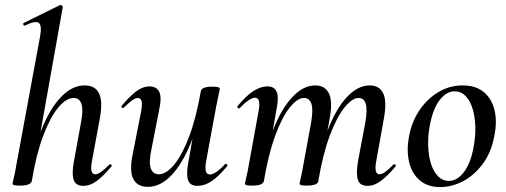

<svg xmlns="http://www.w3.org/2000/svg" viewBox="-20 -746 2057 780"><path d="M61 8Q43 8 37 6Q31 4 31 1Q31 -3 36.5 -25.5Q42 -48 46 -74L143 -599Q151 -643 137.5 -653Q124 -663 81 -642Q77 -640 75 -646Q73 -652 77 -653L223 -725Q228 -727 232 -723Q236 -719 235 -717L109 -10Q104 8 61 8ZM318 9Q288 9 279.5 -15Q271 -39 280 -89L309 -248Q319 -299 311 -323.5Q303 -348 279 -348Q249 -348 216.5 -309Q184 -270 155.5 -194.5Q127 -119 109 -10L92 -11Q113 -130 147.5 -217Q182 -304 227.5 -351.5Q273 -399 323 -399Q366 -399 382 -367.5Q398 -336 386 -267L353 -89Q348 -60 352.5 -49Q357 -38 367 -38Q378 -38 392.5 -49Q407 -60 424 -77Q428 -81 432 -77Q436 -73 432 -69Q401 -32 374 -11.5Q347 9 318 9Z M581 13Q538 13 521.5 -19Q505 -51 519 -119L554 -297Q559 -327 554.5 -337.5Q550 -348 540 -348Q529 -348 515 -337Q501 -326 483 -309Q479 -305 475 -309Q471 -313 475 -317Q507 -355 533.5 -375Q560 -395 588 -395Q616 -395 627 -372.5Q638 -350 626 -297L595 -138Q584 -87 592.5 -62.5Q601 -38 625 -38Q655 -38 687.5 -77Q720 -116 748.5 -191.5Q777 -267 796 -376L812 -375Q792 -257 757 -169.5Q722 -82 677 -34.5Q632 13 581 13ZM782 9Q753 9 744.5 -13Q736 -35 744 -80L796 -376Q800 -394 843 -394Q861 -394 867 -391.5Q873 -389 873 -387Q873 -383 868 -360.5Q863 -338 858 -312L817 -89Q808 -37 833 -37Q843 -37 859 -47.5Q875 -58 894 -79Q897 -83 901.5 -78.5Q906 -74 902 -70Q867 -28 839 -9.5Q811 9 782 9Z M1473 9Q1442 9 1434 -15Q1426 -39 1434 -89L1464 -248Q1473 -299 1466 -323.5Q1459 -348 1437 -348Q1411 -348 1380 -310Q1349 -272 1320.5 -197Q1292 -122 1273 -10L1258 -11Q1278 -132 1312 -219Q1346 -306 1390 -352.5Q1434 -399 1482 -399Q1521 -399 1536.5 -367.5Q1552 -336 1540 -267L1508 -89Q1503 -60 1507.5 -49Q1512 -38 1521 -38Q1533 -38 1547 -49Q1561 -60 1578 -77Q1582 -81 1586 -77Q1590 -73 1586 -69Q1555 -32 1528 -11.5Q1501 9 1473 9ZM1005 8Q987 8 981 6Q975 4 975 1Q975 -3 980.5 -25Q986 -47 990 -72L1031 -297Q1040 -349 1016 -349Q1005 -349 989.5 -338.5Q974 -328 954 -307Q951 -303 946.5 -307.5Q942 -312 946 -316Q981 -358 1010 -376.5Q1039 -395 1066 -395Q1095 -395 1104 -373Q1113 -351 1104 -306L1052 -10Q1048 8 1005 8ZM1226 8Q1209 8 1203 6Q1197 4 1197 1Q1197 -3 1202.5 -26Q1208 -49 1212 -74L1244 -249Q1253 -301 1245 -324.5Q1237 -348 1215 -348Q1188 -348 1156.5 -308.5Q1125 -269 1097.5 -193.5Q1070 -118 1052 -10L1036 -11Q1055 -130 1089 -217Q1123 -304 1167.5 -351.5Q1212 -399 1261 -399Q1299 -399 1315.5 -368Q1332 -337 1320 -268L1273 -10Q1271 8 1226 8Z M1769 14Q1716 14 1684 -14.5Q1652 -43 1641.5 -90Q1631 -137 1642 -193Q1653 -253 1685 -299.5Q1717 -346 1762 -372.5Q1807 -399 1859 -399Q1914 -399 1946.5 -371Q1979 -343 1989.5 -296.5Q2000 -250 1988 -193Q1976 -127 1941 -80Q1906 -33 1860.5 -9.5Q1815 14 1769 14ZM1803 -11Q1838 -11 1865.5 -48Q1893 -85 1904 -149Q1912 -191 1911 -231Q1910 -271 1900 -304Q1890 -337 1871.5 -356Q1853 -375 1827 -375Q1794 -375 1766.5 -340Q1739 -305 1726 -236Q1718 -193 1719.5 -152.5Q1721 -112 1731 -80.5Q1741 -49 1759.5 -30Q1778 -11 1803 -11Z"/></svg>

Font: Cormorant SemiBold
Style: Italic
Weight: 600
Italic angle: -10°
Designer: Christian Thalmann (Catharsis Fonts)
Foundry: Catharsis Fonts
Version: Version 4.000